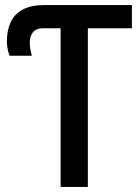

<svg xmlns="http://www.w3.org/2000/svg" viewBox="-20 -734 551 754"><path d="M218 0V-623H148Q122 -623 109.5 -607.5Q97 -592 97 -566Q97 -550 100 -536Q103 -522 105 -515H18Q14 -524 10.5 -539.5Q7 -555 7 -570Q7 -614 21.5 -646Q36 -678 68.5 -696Q101 -714 153 -714H498V-623H325V0Z"/></svg>

Font: Noto Sans Display SemiCondensed Medium
Style: Regular
Weight: 500
Width: 4
Designer: Monotype Design Team
Foundry: Monotype Imaging Inc.
Version: Version 2.003